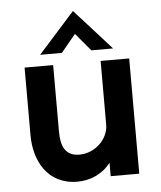

<svg xmlns="http://www.w3.org/2000/svg" viewBox="-52 -753 680 810"><g transform="rotate(-5 288.0 -348.5)"><path d="M133 -536H225L287 -611L350 -536H442L287 -708ZM244 11C297 11 350 -11 385 -57V0H506V-488H385V-218C385 -157 328 -102 262 -102C200 -102 184 -147 184 -207V-488H63V-201C63 -95 116 11 244 11Z"/></g></svg>

Font: FREAK Grotesk
Style: Bold
Weight: 700
Designer: La Scuola Open Source
Foundry: La Scuola Open Source
Version: Version 1.000;PS 1.0;hotconv 1.0.72;makeotf.lib2.5.5900